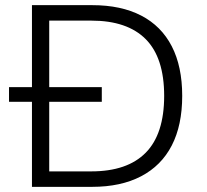

<svg xmlns="http://www.w3.org/2000/svg" viewBox="-20 -725 802 745"><path d="M104 0V-705H338Q450 -705 528 -664.5Q606 -624 646.5 -545.5Q687 -467 687 -353Q687 -239 646.5 -160.5Q606 -82 527.5 -41Q449 0 338 0ZM171 -60H334Q474 -60 545.5 -132.5Q617 -205 617 -353Q617 -501 545.5 -573Q474 -645 334 -645H171ZM15 -330V-387H375V-330Z"/></svg>

Font: Nunito Sans 9pt Light
Style: Regular
Weight: 300
Version: Version 3.101;gftools[0.9.27]